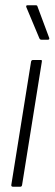

<svg xmlns="http://www.w3.org/2000/svg" viewBox="-20 -710 208 730"><path d="M30 0Q22 0 23 -7L98 -475Q99 -482 106 -482H134Q137 -482 138.5 -481Q140 -480 139 -475L64 -7Q63 0 57 0ZM137 -559Q134 -559 132 -561Q130 -563 129 -566L80 -683Q79 -686 80 -688Q81 -690 84 -690H115Q119 -690 120.5 -689Q122 -688 123 -684L167 -566Q168 -563 167 -561Q166 -559 162 -559Z"/></svg>

Font: Sofia Sans Extra Condensed Light
Style: Italic
Weight: 300
Italic angle: -9°
Version: Version 4.100